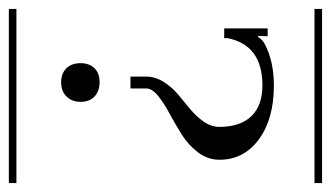

<svg xmlns="http://www.w3.org/2000/svg" viewBox="-186 -571 748 434"><g transform="rotate(-90 188.0 -354.0)"><path d="M384.8 0H-8.8V-17.1H384.8ZM384.8 -690.9H-8.8V-708H384.8ZM219.2 -502.9Q199.2 -502.9 187 -514.2Q174.8 -525.4 174.8 -545.9Q174.8 -565.4 186.8 -577.6Q198.7 -589.8 219.2 -589.8Q238.8 -589.8 250.5 -578.1Q262.2 -566.4 262.2 -545.9Q262.2 -526.4 251 -514.6Q239.7 -502.9 219.2 -502.9ZM211.9 -108.9Q136.2 -108.9 90.1 -142.8Q43.9 -176.8 43.9 -231.9Q43.9 -258.3 60.5 -280.3Q77.1 -302.2 100.8 -317.1Q124.5 -332 148.2 -344.7Q171.9 -357.4 188.5 -370.8Q205.1 -384.3 205.1 -397.9V-433.1H231.9V-397.9Q231.9 -377.4 220.2 -358.6Q208.5 -339.8 191.7 -325.7Q174.8 -311.5 158.2 -297.9Q141.6 -284.2 129.9 -267.3Q118.2 -250.5 118.2 -231.9Q118.2 -185.1 142.3 -159.9Q166.5 -134.8 211.9 -134.8Q303.2 -134.8 318.8 -213.9V-221.2H340.8V-123H323.2V-128.9Q323.2 -141.1 324.2 -144L321.8 -145Q315.4 -134.8 306.2 -129.9Q266.6 -108.9 211.9 -108.9Z"/></g></svg>

Font: FoglihtenFr01
Style: Regular
Weight: 500
Version: Version 0.68